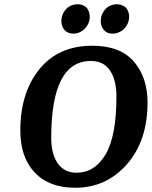

<svg xmlns="http://www.w3.org/2000/svg" viewBox="-20 -876 717 907"><path d="M677 -392Q677 -211 579.5 -100Q482 11 335 11Q212 11 144 -61Q76 -133 76 -259Q76 -438 166 -549Q256 -660 416 -660Q548 -660 612.5 -585Q677 -510 677 -392ZM530 -421Q530 -497 500 -542.5Q470 -588 409 -588Q222 -588 222 -225Q222 -148 253 -104Q284 -60 342 -60Q427 -60 478.5 -146Q530 -232 530 -421ZM484 -839Q506 -856 532 -856Q557 -856 576 -839Q590 -820 590 -798Q590 -761 561 -735Q538 -717 512 -717Q485 -717 470 -735Q456 -752 456 -776Q456 -813 484 -839ZM298 -839Q320 -856 347 -856Q373 -856 390 -839Q404 -820 404 -798Q404 -761 375 -735Q352 -717 327 -717Q300 -717 284 -735Q270 -752 270 -776Q270 -813 298 -839Z"/></svg>

Font: Arsenal
Style: Bold Italic
Weight: 700
Italic angle: -9°
Designer: Andrij Shevchenko
Foundry: Stairsfor.com
Version: Version 1.000